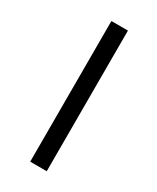

<svg xmlns="http://www.w3.org/2000/svg" viewBox="-142 -562 499 609"><g transform="rotate(30 108.0 -257.5)"><path d="M78.6 -515.1H139.2V0H78.6Z"/></g></svg>

Font: Reddit Sans Light
Style: Regular
Weight: 300
Designer: Stephen Hutchings
Foundry: Reddit
Version: Version 1.013